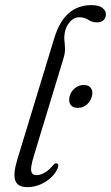

<svg xmlns="http://www.w3.org/2000/svg" viewBox="-20 -740 444 768"><path d="M345.5 -719.5Q375 -719.5 389.2 -708.8Q403.5 -698 403.5 -683Q403.5 -668.5 394.2 -659.5Q385 -650.5 368 -650.5Q348 -650.5 333 -660.8Q318 -671 296.5 -671Q276 -671 259.8 -652.8Q243.5 -634.5 239 -608.5Q236 -592.5 237.8 -577.5Q239.5 -562.5 240 -544.8Q240.5 -527 233 -503.5L116 -118.5Q101.5 -71 105 -55.2Q108.5 -39.5 126.5 -39.5Q141.5 -39.5 159 -49.5Q176.5 -59.5 193 -80Q200.5 -88.5 207 -86.5Q217.5 -83 210.5 -66.5Q196.5 -34.5 162 -13Q127.5 8.5 88.5 8.5Q51 8.5 41.2 -17.8Q31.5 -44 49.5 -103L197 -587Q218 -655.5 255.2 -687.5Q292.5 -719.5 345.5 -719.5ZM291 -308.5Q270.5 -308.5 262 -321.5Q253.5 -334.5 258.5 -354.5Q263.5 -374 279.2 -387Q295 -400 315 -400Q335.5 -400 344.2 -387Q353 -374 347.5 -354.5Q342.5 -334.5 327 -321.5Q311.5 -308.5 291 -308.5Z"/></svg>

Font: Fraunces 72pt Soft Light
Style: Italic
Weight: 300
Italic angle: -16°
Version: Version 1.000;[b76b70a41]